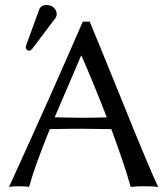

<svg xmlns="http://www.w3.org/2000/svg" viewBox="-20 -745 669 768"><path d="M407.2 -275.4Q360.8 -396 306.2 -522H304.2L198.7 -275.9Q211.9 -275.9 242.2 -274.9Q285.6 -273.9 303.2 -273.9Q346.2 -273.9 407.2 -275.4ZM179.2 -228.5Q118.2 -78.1 96.2 2.9Q83.5 0 50.8 0Q27.3 0.5 16.1 2.9Q186.5 -370.1 311 -658.2H338.9Q374 -574.2 455.6 -373Q582 -59.6 612.8 2.9Q594.7 0 553.2 0Q520 0 502.9 2.9Q478 -86.4 425.3 -228.5Q354 -230 308.1 -230Q251 -230 179.2 -228.5ZM165 -725.1Q191.9 -725.1 203.6 -703.1Q206.5 -696.3 207 -689.9Q206.5 -679.7 201.2 -671.9L108.9 -549.8Q102.5 -542.5 97.2 -542Q84.5 -543.5 83 -555.2Q83.5 -559.6 85 -564.9L137.2 -708Q144.5 -724.6 165 -725.1Z"/></svg>

Font: Linux Biolinum Capitals O
Style: Small Caps
Weight: 400
Designer: Philipp H. Poll
Foundry: Philipp H. Poll
Version: Version 1.0.4